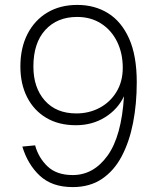

<svg xmlns="http://www.w3.org/2000/svg" viewBox="-20 -746 640 782"><path d="M295 -726Q366 -726 420.5 -692Q475 -658 506 -588.5Q537 -519 537 -411Q537 -323 522 -246Q507 -169 476 -110Q445 -51 395.5 -17.5Q346 16 276 16Q192 16 142.5 -30Q93 -76 71 -149L123 -154Q137 -103 174 -68Q211 -33 276 -33Q361 -33 418 -112Q475 -191 485 -354Q460 -301 408 -268.5Q356 -236 289 -236Q219 -236 168.5 -266Q118 -296 90.5 -350Q63 -404 63 -475Q63 -551 92 -607.5Q121 -664 173 -695Q225 -726 295 -726ZM294 -677Q213 -677 164.5 -624Q116 -571 116 -475Q116 -389 162.5 -336.5Q209 -284 291 -284Q343 -284 386 -307Q429 -330 454.5 -372Q480 -414 480 -470Q480 -529 457 -576Q434 -623 392 -650Q350 -677 294 -677Z"/></svg>

Font: Geist Mono UltraLight
Style: Regular
Weight: 200
Monospace: yes
Designer: Basement.studio, Andrés Briganti, Mateo Zaragoza
Foundry: Basement.studio, Vercel, Andrés Briganti, Guido Ferreyra, Mateo Zaragoza
Version: Version 1.400; ttfautohint (v1.8.4.7-5d5b)